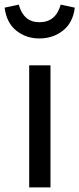

<svg xmlns="http://www.w3.org/2000/svg" viewBox="-34 -809 343 829"><path d="M184 0H92V-527H184ZM136 -643Q78 -643 36 -677Q-6 -711 -14 -776L47 -789Q68 -713 136 -713Q207 -713 228 -789L289 -776Q281 -711 238 -677Q195 -643 136 -643Z"/></svg>

Font: Trujillo
Style: Regular
Weight: 400
Designer: Fira Sans original fonts by bBox Type GmbH, Carrois Corporate GbR, & Edenspiekermann AG / Changes by Cristiano Sobral
Foundry: Fira Sans original fonts by bBox Type GmbH, Carrois Corporate GbR, & Edenspiekermann AG / Changes by Cristiano Sobral
Version: Version 4.301;October 17, 2021;FontCreator 14.0.0.2814 64-bi